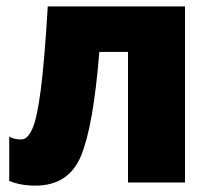

<svg xmlns="http://www.w3.org/2000/svg" viewBox="-20 -573 658 603"><path d="M561 -553H130Q120 -385 108.5 -294.5Q97 -204 82 -169.5Q67 -135 47 -135Q24 -135 9 -144V-5Q44 10 91 10Q195 10 234 -82.5Q273 -175 292 -410H382V0H561Z"/></svg>

Font: Noto Sans UI SemiCondensed Black
Style: Regular
Weight: 900
Width: 4
Designer: Monotype Design Team
Foundry: Monotype Imaging Inc.
Version: 1.001